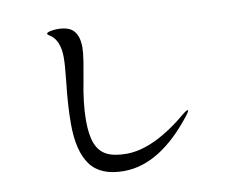

<svg xmlns="http://www.w3.org/2000/svg" viewBox="-83 -858 1166 984"><g transform="rotate(-10 500.0 -366.0)"><path d="M259 -263Q259 -360 273 -482Q282 -565 282 -606Q282 -651 268.5 -682.5Q255 -714 229 -729Q228 -730 223.5 -733Q219 -736 219 -739Q219 -746 238 -750Q257 -754 274 -754Q336 -754 360.5 -724.5Q385 -695 385 -640Q385 -614 378 -569Q371 -524 362 -476Q338 -356 338 -267Q338 -191 355.5 -146.5Q373 -102 411 -82.5Q449 -63 514 -63Q657 -63 840 -218Q855 -229 859 -229Q862 -229 862 -226Q862 -221 850 -205Q675 22 485 22Q364 22 311.5 -49.5Q259 -121 259 -263Z"/></g></svg>

Font: Shippori Mincho B1 SemiBold
Style: Regular
Weight: 600
Designer: FONTDASU
Foundry: FONTDASU / Google Inc. / but / Adobe
Version: Version 3.110; ttfautohint (v1.8.3)